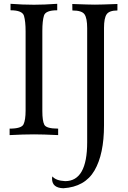

<svg xmlns="http://www.w3.org/2000/svg" viewBox="-20 -712 674 1014"><path d="M287.1 1.5Q206.5 -2.4 159.7 -2.4Q105 -2.4 30.8 1.5V-32.7Q93.3 -32.7 104.2 -55.4Q115.2 -78.1 115.2 -128.4V-546.9Q115.2 -598.6 106.7 -628.2Q98.1 -657.7 35.6 -657.7V-691.9Q100.1 -687 159.7 -687Q211.9 -687 282.2 -691.9V-657.7Q220.7 -657.7 212.2 -629.6Q203.6 -601.6 203.6 -547.9V-125.5Q203.6 -74.2 213.9 -53.5Q224.1 -32.7 287.1 -32.7ZM314.5 282.2Q255.4 280.3 254.9 232.4Q254.9 225.6 256.8 219.7Q274.9 242.2 324.2 244.6Q440.4 244.6 440.4 39.6V-563Q440.4 -615.7 426.5 -636.2Q412.6 -656.7 362.3 -656.7L361.8 -690.9Q452.1 -687.5 481.4 -687.5Q510.3 -687.5 600.1 -690.9V-656.7Q557.1 -656.7 543.2 -636.5Q529.3 -616.2 529.3 -564.9V-50.3Q529.3 102.1 479 188.5Q428.7 274.9 314.5 282.2Z"/></svg>

Font: Almanac
Style: Regular
Weight: 400
Designer: Eden's Almanac
Version: Version 3.501;March 28, 2021;FontCreator 13.0.0.2683 64-bit